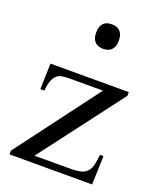

<svg xmlns="http://www.w3.org/2000/svg" viewBox="-142 -846 761 931"><g transform="rotate(20 239.0 -381.0)"><path d="M452.5 -148 447.5 0H21.5V-19.5L341.5 -445.5H183Q133 -445.5 117.2 -438.8Q101.5 -432 90.5 -413.5Q76.5 -387 74.5 -348.5H53.5L57.5 -481.5H461.5V-462.5L137.5 -35.5H313.5Q368.5 -35.5 388.2 -44.5Q408 -53.5 420 -76.5Q429 -93.5 434 -148ZM214 -699.5Q214 -717.5 218.5 -729.5Q223 -741.5 231 -749Q239 -756.5 249.5 -759.5Q260 -762.5 272.5 -762.5Q284.5 -762.5 295 -759.5Q305.5 -756.5 313.5 -749Q321.5 -741.5 326.2 -729.5Q331 -717.5 331 -699.5Q331 -681.5 326.2 -669.5Q321.5 -657.5 313.5 -650Q305.5 -642.5 295 -639.2Q284.5 -636 272.5 -636Q260 -636 249.5 -639.2Q239 -642.5 231 -650Q223 -657.5 218.5 -669.5Q214 -681.5 214 -699.5Z"/></g></svg>

Font: MM Phetkon
Style: Regular
Weight: 400
Designer: Khon Soe Zaw Thu
Version: Version 1.00 July 15, 2016, initial release